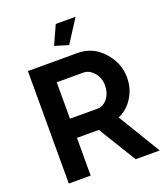

<svg xmlns="http://www.w3.org/2000/svg" viewBox="-162 -1028 989 1139"><g transform="rotate(-20 332.5 -458.0)"><path d="M357 -771 271 -797 325 -916H450ZM74 0V-710H388Q483 -710 548.5 -637.5Q614 -565 614 -474Q614 -405 579 -348.5Q544 -292 486 -267L648 0H496L350 -238H212V0ZM212 -359H385Q423 -359 449 -392.5Q475 -426 475 -474Q475 -522 446 -555.5Q417 -589 379 -589H212Z"/></g></svg>

Font: Raleway-v4020
Style: Bold
Weight: 700
Designer: Matt McInerney, Pablo Impallari, Rodrigo Fuenzalida
Foundry: Matt McInerney, Pablo Impallari, Rodrigo Fuenzalida
Version: Version 4.020;PS 004.020;hotconv 1.0.88;makeotf.lib2.5.64775